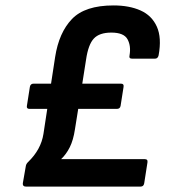

<svg xmlns="http://www.w3.org/2000/svg" viewBox="-20 -687 638 707"><path d="M75 0Q63 0 64 -12L75 -75Q76 -83 83 -90Q131 -136 140 -194L154 -286H89Q77 -286 79 -297L90 -367Q92 -379 104 -379H168L183 -477Q197 -567 245 -617Q293 -667 398 -667Q456 -667 497.5 -648.5Q539 -630 557.5 -589Q576 -548 564 -483Q561 -471 551 -471H466Q454 -471 457 -483Q463 -518 449.5 -542.5Q436 -567 390 -567Q346 -567 325.5 -545Q305 -523 297 -468L283 -379H425Q437 -379 435 -367L424 -297Q422 -286 410 -286H268L256 -211Q250 -171 237 -145Q224 -119 205 -101H513Q525 -101 523 -89L511 -12Q509 0 498 0Z"/></svg>

Font: Sofia Sans
Style: Bold Italic
Weight: 700
Italic angle: -9°
Designer: Botio Nikoltchev, Ani Petrova
Foundry: lettersoup
Version: Version 4.101; ttfautohint (v1.8.4.7-5d5b)